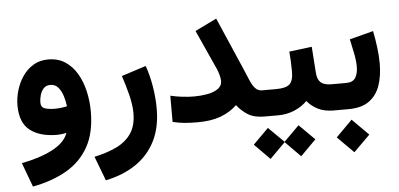

<svg xmlns="http://www.w3.org/2000/svg" viewBox="-53 -655 2142 1030"><g transform="rotate(-5 1018.0 -140.0)"><path d="M429.2 -108.4Q429.2 5.9 387 81.5Q344.7 157.2 267.6 201.7Q190.4 246.1 85 266.1L36.6 135.7Q136.2 116.7 203.4 81.5Q270.5 46.4 288.6 -4.9Q276.4 -2.4 263.2 -0.7Q250 1 239.3 1Q146.5 1 93.3 -40Q40 -81.1 40 -174.8Q40 -213.9 51.8 -254.6Q63.5 -295.4 86.9 -329.8Q110.4 -364.3 145 -385.3Q179.7 -406.2 225.6 -406.2Q278.3 -406.2 316.7 -380.9Q355 -355.5 379.9 -313Q404.8 -270.5 417 -217.3Q429.2 -164.1 429.2 -108.4ZM237.3 -139.6Q258.3 -139.6 275.6 -142.1Q293 -144.5 304.2 -147Q301.3 -171.9 293 -200.2Q284.7 -228.5 268.3 -248.8Q252 -269 224.6 -269Q201.2 -269 187.7 -253.4Q174.3 -237.8 168.9 -216.8Q163.6 -195.8 163.6 -180.2Q163.6 -153.8 184.8 -146.7Q206.1 -139.6 237.3 -139.6Z M477.5 266.6 427.7 135.7Q498.5 120.6 549.6 95.5Q600.6 70.3 628.4 28.3Q656.2 -13.7 656.2 -80.1Q656.2 -124.5 642.1 -179.9Q627.9 -235.4 611.8 -283.2L743.7 -325.7Q762.7 -272.5 772.7 -210.9Q782.7 -149.4 782.7 -92.8Q782.7 9.8 744.9 83.3Q707 156.7 638.4 202.4Q569.8 248 477.5 266.6Z M1139.6 -210.9Q1139.6 -223.1 1134.3 -243.2Q1128.9 -263.2 1123 -275.9L1026.4 -489.3L1142.6 -545.9L1264.2 -265.6Q1278.8 -231.9 1290.3 -203.6Q1301.8 -175.3 1316.7 -158.2Q1331.5 -141.1 1355 -141.1H1375.5V0H1355Q1300.3 0 1266.8 -20.8Q1233.4 -41.5 1208 -74.2Q1170.9 -38.6 1119.6 -19.5Q1068.4 -0.5 995.6 -0.5Q952.6 -0.5 922.9 -3.4Q893.1 -6.3 861.3 -14.2V-155.3Q891.6 -147.9 925.5 -144Q959.5 -140.1 988.3 -140.1Q1024.4 -140.1 1059.1 -146.2Q1093.8 -152.3 1116.7 -168Q1139.6 -183.6 1139.6 -210.9Z M1355 -141.1H1428.7Q1482.4 -141.1 1502.7 -159.4Q1522.9 -177.7 1522.9 -226.6Q1522.9 -255.4 1521.5 -282.5Q1520 -309.6 1518.1 -335.4L1640.1 -350.6L1649.9 -210.9Q1652.3 -173.8 1670.4 -157.5Q1688.5 -141.1 1728 -141.1H1738.3V0H1727.1Q1678.2 0 1643.3 -17.6Q1608.4 -35.2 1585.9 -63.5Q1556.2 -33.7 1515.4 -16.8Q1474.6 0 1428.7 0H1355ZM1367.7 62.5 1450.7 144.5 1532.7 62.5 1616.2 145.5 1532.7 229.5 1450.7 146.5 1367.7 229.5 1284.7 145.5Z M1806.2 0H1718.3V-141.1H1806.6Q1843.8 -141.1 1857.7 -164.3Q1871.6 -187.5 1871.6 -223.1Q1871.6 -256.3 1863.5 -295.7Q1855.5 -335 1847.2 -372.6L1975.1 -405.8Q1984.4 -359.9 1990 -314.7Q1995.6 -269.5 1995.6 -228.5Q1995.6 -163.6 1978 -111.8Q1960.4 -60.1 1919.2 -30Q1877.9 0 1806.2 0ZM1818.8 57.6 1906.7 145.5 1818.8 232.9 1731.4 145.5Z"/></g></svg>

Font: Vazirmatn FD NL ExtraBold
Style: Regular
Weight: 800
Designer: Saber Rastikerdar
Foundry: Saber Rastikerdar
Version: Version 33.003